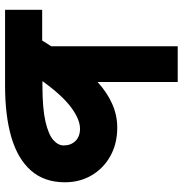

<svg xmlns="http://www.w3.org/2000/svg" viewBox="-2 -720 722 758"><g transform="rotate(90 359.0 -341.0)"><path d="M140.1 -146.5Q146 -156.2 151.6 -165Q157.2 -173.8 162.6 -182.1V-681.6H303.7V-365.2Q344.2 -402.3 389.4 -422.6Q434.6 -442.9 483.9 -442.9Q546.9 -442.9 595.5 -416Q644 -389.2 671.9 -342.3Q699.7 -295.4 699.7 -235.4Q699.2 -154.3 653.1 -102.1Q606.9 -49.8 522 -24.9Q437 0 318.8 0H18.6V-146.5ZM316.9 -147.5Q407.7 -147.5 459.5 -159.4Q511.2 -171.4 532.7 -190.4Q554.2 -209.5 554.2 -231.4Q554.2 -259.8 536.6 -277.8Q519 -295.9 488.3 -295.9Q451.2 -295.9 403.6 -260.5Q356 -225.1 300.3 -147.5Z"/></g></svg>

Font: Vazir Black WOL
Style: Black-WOL
Weight: 900
Designer: Saber Rastikerdar
Foundry: Saber Rastikerdar
Version: Version 30.0.0